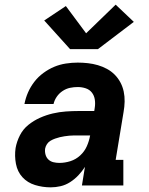

<svg xmlns="http://www.w3.org/2000/svg" viewBox="-20 -797 640 825"><path d="M198 8Q163 8 130.5 -2Q98 -12 76.5 -35.5Q55 -59 48.5 -93Q42 -127 47 -161Q52 -189 65.5 -215.5Q79 -242 102 -260.5Q125 -279 152 -291Q179 -303 207 -309.5Q235 -316 263 -318Q291 -320 318 -320H385L387 -333Q390 -351 387.5 -368.5Q385 -386 375 -399Q365 -412 348.5 -417.5Q332 -423 314 -423Q297 -423 280.5 -419.5Q264 -416 249 -406Q234 -396 224 -381.5Q214 -367 210 -350H85Q90 -376 100.5 -400Q111 -424 127.5 -445.5Q144 -467 166.5 -483.5Q189 -500 213 -510Q237 -520 263 -524Q289 -528 314 -528Q336 -528 358 -525.5Q380 -523 400.5 -517Q421 -511 439.5 -501Q458 -491 472.5 -476.5Q487 -462 497 -443.5Q507 -425 511.5 -404Q516 -383 515.5 -360.5Q515 -338 511 -316L477 -110H510V0H332L345 -80Q333 -61 317 -44Q301 -27 281.5 -14.5Q262 -2 240.5 3Q219 8 198 8ZM235 -97Q259 -97 282.5 -104.5Q306 -112 324.5 -129Q343 -146 353 -168.5Q363 -191 367 -214L368 -215H318Q308 -215 298 -215Q288 -215 278 -214Q268 -213 257.5 -211.5Q247 -210 237 -207.5Q227 -205 217 -201.5Q207 -198 197.5 -192.5Q188 -187 182 -178Q176 -169 174 -159Q172 -146 175.5 -133Q179 -120 188 -111.5Q197 -103 209.5 -100Q222 -97 235 -97ZM281 -586 170 -709 263 -771 350 -654 477 -777 555 -703 401 -586Z"/></svg>

Font: Iosevka Etoile XBdObl
Style: Regular
Weight: 800
Italic angle: -9°
Designer: Belleve Invis
Foundry: Belleve Invis
Version: Version 15.5.2; ttfautohint (v1.8.4)